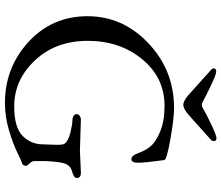

<svg xmlns="http://www.w3.org/2000/svg" viewBox="-79 -794 887 769"><g transform="rotate(90 364.5 -409.5)"><path d="M253.9 -821.8Q253.9 -832 266.1 -832Q278.3 -832 322.3 -811Q366.2 -790 383.3 -780.3Q399.9 -770.5 410.2 -776.9Q434.1 -791 478 -812Q522 -833 533.7 -833Q545.4 -833 544.9 -821.8Q544.9 -814.9 539.1 -810.1L440.9 -722.2Q416 -700.2 399.9 -700.2Q383.8 -700.2 358.9 -722.2L261.2 -810.1Q253.9 -815.9 253.9 -821.8ZM692.9 -273.9Q692.9 -261.2 664.1 -253.9Q636.7 -246.1 630.9 -208.5Q625 -170.9 625 -131.8V-105Q625 -93.8 634.3 -84.5Q643.6 -75.2 644 -71.8Q644 -54.7 629.9 -53.2Q626 -52.2 590.8 -35.2Q555.7 -18.1 502 -2Q448.2 14.2 392.1 14.2Q251 14.2 147.9 -80.1Q44.9 -174.8 44.9 -316.4Q44.9 -458 153.3 -560.5Q261.7 -663.1 413.1 -663.1Q455.1 -663.1 537.6 -648.4Q620.1 -633.8 621.1 -624Q631.8 -546.9 631.8 -519.5Q631.8 -492.2 617.7 -492.2Q603 -492.2 592.8 -520.5Q583 -548.8 565.9 -569.3Q548.8 -589.8 507.3 -607.4Q465.8 -625 403.8 -625Q291 -625 217.3 -535.6Q143.6 -446.3 143.6 -317.4Q143.6 -188.5 222.2 -105.5Q300.3 -22.9 405.8 -22.9Q490.7 -22.9 524.4 -56.6Q558.1 -90.3 558.1 -137.2L560.1 -194.8Q560.1 -218.8 555.2 -225.1Q543.9 -240.2 510.7 -248Q477.5 -255.9 464.8 -255.9Q451.7 -255.9 444.3 -260.7Q437 -265.6 437 -272.9Q437 -280.3 444.3 -285.2Q451.7 -290 457 -290L583 -286.1L671.9 -290Q692.9 -290 692.9 -273.9Z"/></g></svg>

Font: EBGaramond
Style: Regular
Weight: 400
Version: Version 000.012g